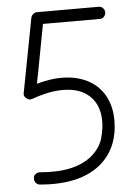

<svg xmlns="http://www.w3.org/2000/svg" viewBox="-52 -741 558 786"><g transform="rotate(-5 227.5 -348.0)"><path d="M80 3Q70 2 63.5 -6Q57 -14 58 -25Q58 -35 66.5 -41.5Q75 -48 85 -47Q232 -34 303 -97Q337 -128 347 -165.5Q357 -203 357 -233Q357 -310 304 -348Q267 -374 209 -374.5Q151 -375 80 -349Q66 -344 56 -354Q43 -363 47 -377L105 -681Q107 -689 114 -695Q121 -701 129 -701H384Q394 -701 401 -693.5Q408 -686 408 -676Q408 -666 401 -658.5Q394 -651 384 -651H150Q148 -640 142 -609Q136 -578 129 -539.5Q122 -501 115 -465.5Q108 -430 104 -409Q174 -429 232.5 -423.5Q291 -418 333 -389Q369 -364 388 -323.5Q407 -283 407 -233Q407 -124 337 -60Q250 18 80 3Z"/></g></svg>

Font: Zen Kurenaido
Style: ARC
Weight: 400
Designer: Yoshimichi Ohira
Foundry: Positype
Version: Version 1.001